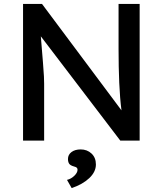

<svg xmlns="http://www.w3.org/2000/svg" viewBox="-20 -720 833 983"><path d="M98 0V-700H195L602 -155Q594 -216 590.5 -296Q587 -376 587 -470V-700H695V0H596L189 -534Q196 -447 200 -399.5Q204 -352 205 -328.5Q206 -305 206 -291V0ZM347 243 323 201Q344 196 360.5 180Q377 164 377 149Q377 143 373.5 139Q370 135 358 132Q340 127 334 118Q328 109 328 94Q328 72 346 58.5Q364 45 393 45Q426 45 448.5 66Q471 87 471 122Q471 160 437 192Q403 224 347 243Z"/></svg>

Font: Lexend Deca
Style: Regular
Weight: 400
Designer: Bonnie Shaver-Troup, Thomas Jockin
Foundry: Lexend
Version: Version 1.008; ttfautohint (v1.8.4.7-5d5b)